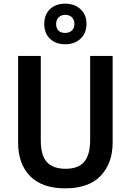

<svg xmlns="http://www.w3.org/2000/svg" viewBox="-20 -1020 716 1050"><path d="M596 -240Q596 -128 531 -59Q466 10 336 10Q210 10 144.5 -57Q79 -124 79 -241V-714H203V-254Q203 -169 237 -133Q271 -97 339 -97Q409 -97 441 -135.5Q473 -174 473 -255V-714H596ZM337 -778Q285 -778 253.5 -808Q222 -838 222 -889Q222 -940 253.5 -970Q285 -1000 337 -1000Q387 -1000 420 -970Q453 -940 453 -890Q453 -839 420.5 -808.5Q388 -778 337 -778ZM337 -840Q359 -840 373 -853Q387 -866 387 -889Q387 -912 373 -925.5Q359 -939 337 -939Q315 -939 301 -925.5Q287 -912 287 -889Q287 -866 299.5 -853Q312 -840 337 -840Z"/></svg>

Font: Noto Sans Telugu SemiCondensed SemiBold
Style: Regular
Weight: 600
Width: 4
Designer: Jelle Bosma - Monotype Design Team
Foundry: Monotype Imaging Inc.
Version: Version 2.005; ttfautohint (v1.8.4.7-5d5b)